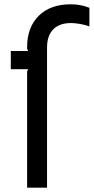

<svg xmlns="http://www.w3.org/2000/svg" viewBox="-20 -865 432 885"><path d="M392.1 -829.1V-743.2Q377 -749.5 351.1 -754.2Q325.2 -758.8 308.1 -758.8Q252.9 -758.8 224.9 -729.2Q196.8 -699.7 196.8 -646V0H105V-536.1L109.9 -545.9H29.8V-629.9H109.9L105 -640.1V-647.9Q105 -738.8 158.4 -792Q211.9 -845.2 306.2 -845.2Q352.1 -845.2 392.1 -829.1Z"/></svg>

Font: Sinkin Sans 400 Regular
Style: Regular
Weight: 400
Designer: Keith Bates
Foundry: K-Type
Version: Sinkin Sans (version 1.0)  by Keith Bates   •   © 2014   www